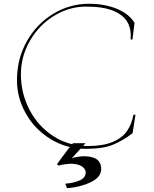

<svg xmlns="http://www.w3.org/2000/svg" viewBox="-20 -780 819 1019"><path d="M70 -354Q70 -468 122.5 -561Q175 -654 263 -707Q351 -760 452 -760Q511 -760 559.5 -747Q608 -734 642 -711.5Q676 -689 694 -659L683 -570L673 -571Q678 -622 657.5 -660.5Q637 -699 583 -722Q529 -745 437 -745Q346 -745 266 -695.5Q186 -646 138.5 -563Q91 -480 91 -386Q91 -285 136.5 -197.5Q182 -110 263 -57.5Q344 -5 447 -5Q528 -5 579 -27Q630 -49 655 -86Q680 -123 688 -171H699L684 -74L682 -72Q636 -36 582 -13Q528 10 436 10Q334 10 250 -41Q166 -92 118 -176Q70 -260 70 -354ZM435 135Q435 121 420.5 107.5Q406 94 373.5 90Q341 86 289 99L283 91L306 59Q323 36 340.5 13Q358 -10 368 -20H434L362 59Q424 42 470.5 55Q517 68 517 117Q517 160 462.5 186.5Q408 213 336 219L326 195Q375 191 405 176.5Q435 162 435 135Z"/></svg>

Font: TMT Limkin
Style: Regular
Weight: 400
Designer: Gabriel Drozdov
Version: Version 1.000;Glyphs 3.1.2 (3151)